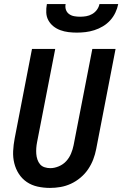

<svg xmlns="http://www.w3.org/2000/svg" viewBox="-20 -910 600 942"><path d="M225 12Q194 12 164.5 5.5Q135 -1 111.5 -17Q88 -33 72.5 -57Q57 -81 50 -109.5Q43 -138 44.5 -169Q46 -200 52 -231L137 -670H251L162 -213Q159 -198 158 -183.5Q157 -169 158 -155Q159 -141 163.5 -127.5Q168 -114 176.5 -104Q185 -94 198.5 -89.5Q212 -85 227 -85Q247 -85 268.5 -94Q290 -103 305 -119.5Q320 -136 328.5 -156.5Q337 -177 341 -197L433 -670H547L452 -179Q447 -153 437.5 -128Q428 -103 412.5 -80Q397 -57 375 -38.5Q353 -20 328 -8.5Q303 3 277 7.5Q251 12 225 12ZM357 -750Q336 -750 315.5 -752.5Q295 -755 276 -762Q257 -769 242 -781Q227 -793 217.5 -810Q208 -827 207 -848Q206 -869 210 -890H302Q299 -875 303.5 -862Q308 -849 319 -841Q330 -833 344 -830.5Q358 -828 373 -828Q388 -828 403 -830.5Q418 -833 432 -841Q446 -849 455.5 -862Q465 -875 468 -890H560Q556 -869 546 -848Q536 -827 520.5 -810Q505 -793 485 -781Q465 -769 443 -762Q421 -755 399.5 -752.5Q378 -750 357 -750Z"/></svg>

Font: Lode
Style: Bold Italic
Weight: 700
Italic angle: -11°
Monospace: yes
Designer: Belleve Invis
Foundry: Belleve Invis
Version: Version 29.2.0; ttfautohint (v1.8.3)